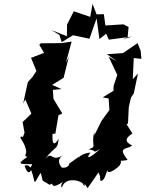

<svg xmlns="http://www.w3.org/2000/svg" viewBox="-20 -958 758 1002"><path d="M347 -108C340 -118 350 -79 303 -83C303 -83 264 -123 312 -149C241 -107 258 -176 214 -127C274 -204 280 -173 286 -234C246 -169 255 -256 254 -259L269 -261L285 -356L305 -366L259 -442L256 -489L301 -493L252 -515L312 -552L339 -661L324 -632L354 -741L301 -733L193 -732L185 -724L210 -682L142 -656L170 -588L151 -558L125 -529L101 -418L112 -439L144 -365L98 -321L108 -265L100 -244C63 -251 114 -220 117 -163C101 -126 133 -149 120 -137C69 -103 77 -101 148 -101C132 -62 144 -105 108 -93C115 -77 125 -41 143 -70C170 5 148 14 192 -56C210 -4 185 -27 240 7C264 -17 235 38 302 -5C322 -21 289 6 303 21C318 -30 381 -22 410 -3C435 43 406 -30 437 24C460 -9 467 -19 494 -58C512 -13 496 -59 505 -13C528 -16 531 -51 541 -70C540 -48 575 -66 603 -93C632 -137 571 -110 646 -123C594 -191 634 -176 669 -197C670 -204 604 -219 671 -261L641 -309L648 -314L652 -398L664 -451L656 -438L678 -470L700 -574L673 -545L678 -655L718 -651L714 -693L698 -733L622 -681L538 -675L592 -637L547 -662L592 -567L573 -510L572 -484L516 -450L547 -444L551 -384L509 -326L472 -251V-271C453 -193 490 -194 442 -179C493 -171 456 -156 502 -180C445 -128 426 -127 452 -162C393 -156 387 -127 367 -111C358 -98 376 -78 391 -140ZM646 -764 651 -817 624 -831 530 -825 522 -884 484 -883 463 -938 451 -870 365 -899 330 -830 329 -769 248 -801 290 -776 302 -738 361 -774 447 -756 484 -862 499 -754 534 -782 548 -751 668 -767 618 -752Z"/></svg>

Font: Asimov Aggro
Style: It
Weight: 500
Designer: Google
Version: Version 2.000980; 2014